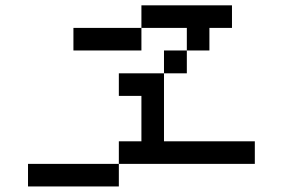

<svg xmlns="http://www.w3.org/2000/svg" viewBox="-20 -712 1040 706"><path d="M250 -526.4V-609.4H500V-692.4H833V-609.4H750V-526.4H667V-442.4H583V-192.4H917V-109.4H417V-192.4H500V-359.4H417V-442.4H583V-526.4H667V-609.4H500V-526.4ZM83 -26.4V-109.4H417V-26.4Z"/></svg>

Font: KH Dot kagurazaka 12
Style: Regular
Weight: 400
Designer: Original version for X68000 by Keitarou Hiraki (http://hp.vector.co.jp/authors/VA000874/) / TrueType conversion by Homem
Version: Version 1.00.20150527